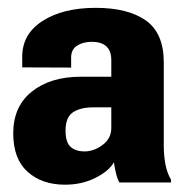

<svg xmlns="http://www.w3.org/2000/svg" viewBox="-20 -477 480 502"><path d="M14.6 -128.4Q14.6 -61.5 52.2 -27.8Q89.8 5.9 149.9 5.9Q194.3 5.9 230 -12.2Q265.6 -30.3 277.8 -52.7Q279.8 -38.6 283.2 -24.2Q286.6 -9.8 292 0H427.2V-7.3Q417.5 -22.9 412.8 -46.1Q408.2 -69.3 408.2 -96.7V-314Q408.2 -390.1 361.6 -423.3Q314.9 -456.5 230 -456.5Q144.5 -456.5 91.1 -422.1Q37.6 -387.7 38.1 -327.6V-300.8L166 -300.3V-326.7Q166 -348.1 181.9 -357.9Q197.8 -367.7 220.2 -367.7Q245.1 -367.7 258.1 -355.7Q271 -343.8 271 -319.8V-276.4H191.4Q111.8 -276.4 63.2 -237.5Q14.6 -198.7 14.6 -128.4ZM151.4 -135.7Q151.4 -170.4 170.7 -183.3Q189.9 -196.3 223.6 -196.3H271V-142.1Q271 -115.2 248.3 -98.1Q225.6 -81.1 200.7 -81.1Q178.2 -81.1 164.8 -92.8Q151.4 -104.5 151.4 -135.7Z"/></svg>

Font: Roboto Flex Super Cond Bold
Style: Regular
Weight: 700
Width: 3
Designer: Berlow after Robertson
Foundry: Google
Version: Version 3.000